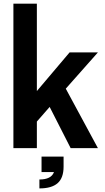

<svg xmlns="http://www.w3.org/2000/svg" viewBox="-20 -820 583 1063"><path d="M54.2 0V-799.8H184.1V-315.9L365.2 -529.8H522L344.2 -329.1L522 0H371.1L254.9 -228L184.1 -147V0ZM332 46.9V103Q332 165 299.1 194.1Q266.1 223.1 198.2 223.1V173.8Q263.7 173.8 278.8 132.8H210V46.9Z"/></svg>

Font: Cooper Hewitt
Style: Semibold
Weight: 709
Designer: Village Type and Design LLC
Foundry: Cooper Hewitt Smithsonian Design Museum
Version: 1.000